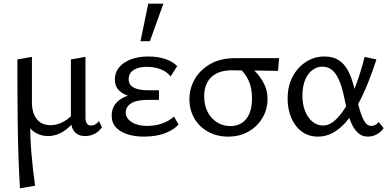

<svg xmlns="http://www.w3.org/2000/svg" viewBox="-20 -731 2099 1040"><path d="M88 289Q78 114 76 -60.5Q74 -235 74 -409L153 -423V-177Q153 -119 179 -86Q205 -53 254 -53Q278 -53 304 -62.5Q330 -72 353.5 -92Q377 -112 390 -144L411 -126Q392 -83 364.5 -53.5Q337 -24 305.5 -9Q274 6 240 6Q207 6 177.5 -9Q148 -24 132 -55L144 -68Q143 15 150.5 102.5Q158 190 170 275ZM441 6Q416 6 399 -4.5Q382 -15 373 -34.5Q364 -54 364 -82V-409L443 -423V-94Q443 -73 450.5 -62Q458 -51 473 -51Q485 -51 496 -57Q507 -63 516 -75L532 -42Q519 -21 495 -7.5Q471 6 441 6Z M758 9Q712 9 672.5 -3Q633 -15 609 -40Q585 -65 585 -105Q585 -162 633.5 -194Q682 -226 771 -226V-199Q723 -199 685 -209Q647 -219 624.5 -241.5Q602 -264 602 -300Q602 -338 625 -366Q648 -394 689 -409.5Q730 -425 783 -425Q833 -425 872.5 -412.5Q912 -400 940 -373L904 -317Q885 -342 851 -355.5Q817 -369 776 -369Q748 -369 725.5 -362Q703 -355 690 -340Q677 -325 677 -302Q677 -272 703.5 -257Q730 -242 782 -242H841V-190H782Q719 -190 690 -171Q661 -152 661 -121Q661 -101 675.5 -84.5Q690 -68 716 -58.5Q742 -49 777 -49Q821 -49 859 -62.5Q897 -76 922 -100L947 -57Q926 -31 878 -11Q830 9 758 9ZM741 -508 783 -711H865L792 -508Z M1215 9Q1155 9 1107 -17.5Q1059 -44 1032.5 -90Q1006 -136 1006 -193Q1006 -252 1035 -302.5Q1064 -353 1119.5 -384.5Q1175 -416 1253 -416H1492L1486 -347Q1423 -348 1361 -349Q1299 -350 1234 -350Q1163 -350 1124.5 -313Q1086 -276 1086 -209Q1086 -161 1104.5 -125Q1123 -89 1155.5 -68.5Q1188 -48 1228 -48Q1264 -48 1290.5 -65.5Q1317 -83 1331 -116Q1345 -149 1345 -197Q1345 -239 1335.5 -270.5Q1326 -302 1309 -325.5Q1292 -349 1270 -367L1329 -374Q1352 -357 1374.5 -331Q1397 -305 1413 -271.5Q1429 -238 1429 -195Q1429 -138 1401 -91.5Q1373 -45 1325.5 -18Q1278 9 1215 9Z M1703 9Q1652 9 1615 -18Q1578 -45 1558 -92Q1538 -139 1538 -196Q1538 -265 1565.5 -316.5Q1593 -368 1638.5 -396.5Q1684 -425 1737 -425Q1779 -425 1807 -409.5Q1835 -394 1853.5 -367Q1872 -340 1884 -305Q1896 -270 1905 -230Q1917 -175 1929 -134.5Q1941 -94 1955.5 -71.5Q1970 -49 1991 -49Q2001 -49 2012 -54Q2023 -59 2031 -70L2058 -37Q2046 -18 2023 -4.5Q2000 9 1972 9Q1942 9 1921 -9.5Q1900 -28 1885.5 -59Q1871 -90 1861.5 -128Q1852 -166 1844 -205Q1834 -253 1819.5 -290Q1805 -327 1782.5 -348.5Q1760 -370 1725 -370Q1697 -370 1672 -351.5Q1647 -333 1632.5 -297.5Q1618 -262 1618 -211Q1618 -166 1632.5 -129.5Q1647 -93 1672.5 -72Q1698 -51 1730 -51Q1757 -51 1783 -70Q1809 -89 1833.5 -123Q1858 -157 1880 -203.5Q1902 -250 1921 -306Q1940 -362 1955 -423L2019 -409Q1997 -341 1972 -279Q1947 -217 1918 -164Q1889 -111 1855.5 -72Q1822 -33 1784 -12Q1746 9 1703 9Z"/></svg>

Font: Ysabeau Office Medium
Style: Regular
Weight: 500
Designer: Christian Thalmann (Catharsis Fonts)
Version: Version 2.001;gftools[0.9.30]; featfreeze: tnum,lnum,ss02